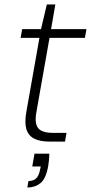

<svg xmlns="http://www.w3.org/2000/svg" viewBox="-20 -632 406 857"><path d="M201 0Q158 0 132 -13.5Q106 -27 97.5 -56.5Q89 -86 98 -135L156 -463H72L79 -502H163L189 -612H227L208 -502H366L359 -463H201L143 -135Q133 -82 150 -60.5Q167 -39 216 -39H277L270 0ZM102 205 107 176Q131 176 143 162.5Q155 149 159 124L162 111H124L134 54H200Q200 69 198.5 83.5Q197 98 195 110Q185 166 160.5 185.5Q136 205 102 205Z"/></svg>

Font: DM Sans 16pt ExtraLight
Style: Italic
Weight: 250
Italic angle: -10°
Version: Version 4.004;gftools[0.9.30]